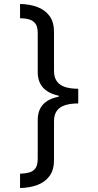

<svg xmlns="http://www.w3.org/2000/svg" viewBox="-20 -812 495 967"><path d="M374 -291Q334 -291 307 -282Q280 -273 266 -253.5Q252 -234 252 -201V-6Q252 44 229.5 74.5Q207 105 168.5 119.5Q130 134 81 135V63Q109 62 129 56Q149 50 159.5 34Q170 18 170 -13V-206Q170 -257 197 -286Q224 -315 276 -325V-330Q224 -341 197 -370.5Q170 -400 170 -450V-645Q170 -676 159.5 -691.5Q149 -707 129 -713.5Q109 -720 81 -720V-792Q130 -791 168.5 -776.5Q207 -762 229.5 -731.5Q252 -701 252 -651V-455Q252 -423 266 -403Q280 -383 307 -374Q334 -365 374 -365Z"/></svg>

Font: lmalayalam05
Style: Book
Weight: 400
Designer: Jelle Bosma - Monotype Design Team
Foundry: Monotype Imaging Inc.
Version: Version 2.003